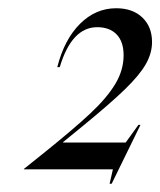

<svg xmlns="http://www.w3.org/2000/svg" viewBox="-20 -799 389 466"><path d="M262 -779Q302 -779 325.5 -756.5Q349 -734 349 -697Q349 -670 334 -643.5Q319 -617 283.5 -582.5Q248 -548 182 -494L133 -454V-453H285L316 -496H321L251 -353H246L254 -388H38V-389L83 -425Q159 -486 199.5 -524Q240 -562 260 -595.5Q280 -629 280 -665Q280 -698 263 -715.5Q246 -733 216 -733Q154 -733 125 -636H119Q136 -703 174 -741Q212 -779 262 -779Z"/></svg>

Font: Nyght Serif Light Italic
Style: Regular
Weight: 300
Italic angle: -16°
Designer: Maksym Kobuzan
Version: Version 0.410